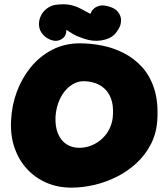

<svg xmlns="http://www.w3.org/2000/svg" viewBox="-20 -855 774 882"><path d="M308 7Q245 7 192.5 -16Q140 -39 102.5 -80.5Q65 -122 46 -178.5Q27 -235 31 -303Q34 -371 57.5 -434Q81 -497 122 -547Q163 -597 220 -626.5Q277 -656 347 -656Q398 -656 450 -645.5Q502 -635 549 -611Q596 -587 632.5 -547Q669 -507 688 -448.5Q707 -390 703 -310Q700 -246 674.5 -195.5Q649 -145 608.5 -107Q568 -69 517.5 -43.5Q467 -18 413 -5.5Q359 7 308 7ZM344 -176Q365 -176 386 -182Q407 -188 426.5 -200.5Q446 -213 462 -231.5Q478 -250 488 -275Q498 -300 499 -331Q501 -373 490 -402Q479 -431 459.5 -448.5Q440 -466 415 -474Q390 -482 364 -482Q339 -482 316 -469Q293 -456 275.5 -433.5Q258 -411 247.5 -381Q237 -351 235 -318Q233 -274 246 -242Q259 -210 284.5 -193Q310 -176 344 -176ZM257 -672Q241 -665 225 -668.5Q209 -672 199 -678.5Q189 -685 189 -685Q165 -705 160.5 -729Q156 -753 165 -776Q174 -799 193.5 -814.5Q213 -830 237 -833Q276 -838 302 -832.5Q328 -827 349 -816Q370 -805 394 -792Q397 -792 398.5 -797.5Q400 -803 404 -808Q404 -808 411.5 -815.5Q419 -823 435.5 -828Q452 -833 477 -826Q504 -819 516.5 -806Q529 -793 533 -780.5Q537 -768 536 -759Q535 -750 535 -750Q534 -734 516 -708.5Q498 -683 466 -674Q446 -668 426 -667.5Q406 -667 386.5 -671.5Q367 -676 345 -685Q333 -689 321 -695.5Q309 -702 299.5 -708.5Q290 -715 285 -718Q285 -718 284.5 -709.5Q284 -701 278.5 -690.5Q273 -680 257 -672Z"/></svg>

Font: Sour Gummy Black
Style: Regular
Weight: 900
Designer: Stefie Justprince
Foundry: Eifetstype
Version: Version 1.000